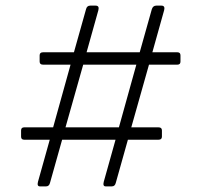

<svg xmlns="http://www.w3.org/2000/svg" viewBox="-20 -663 717 683"><path d="M611 -477Q622 -477 622 -466V-444Q622 -433 611 -433H510L447 -210H544Q556 -210 556 -199V-177Q556 -166 544 -166H435L392 -13Q389 0 378 0H356Q345 0 349 -16L391 -166H201L158 -13Q155 0 144 0H122Q111 0 115 -16L157 -166H66Q55 -166 55 -177V-199Q55 -210 66 -210H169L231 -433H133Q121 -433 121 -444V-466Q121 -477 133 -477H243L286 -630Q289 -643 301 -643H320Q334 -643 330 -627L288 -477H477L520 -630Q524 -643 536 -643H554Q568 -643 564 -627L522 -477ZM403 -210 465 -433H276L213 -210Z"/></svg>

Font: Rajdhani
Style: Regular
Weight: 400
Designer: Satya Rajpurohit, Jyotish Sonowal
Foundry: Indian Type Foundry
Version: Version 1.201;PS 1.0;hotconv 1.0.78;makeotf.lib2.5.61930; tt